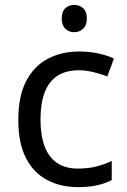

<svg xmlns="http://www.w3.org/2000/svg" viewBox="-20 -757 520 787"><path d="M300 10Q229 10 173.5 -19Q118 -48 86.5 -109Q55 -170 55 -265Q55 -364 88 -426Q121 -488 177.5 -517Q234 -546 306 -546Q347 -546 385 -537.5Q423 -529 447 -517L420 -444Q396 -453 364 -461Q332 -469 304 -469Q250 -469 215 -446Q180 -423 163 -378Q146 -333 146 -266Q146 -202 163 -157Q180 -112 214 -89Q248 -66 299 -66Q343 -66 376.5 -75Q410 -84 438 -97V-19Q411 -5 378.5 2.5Q346 10 300 10ZM285 -737Q305 -737 320.5 -723.5Q336 -710 336 -681Q336 -653 320.5 -639Q305 -625 285 -625Q263 -625 248 -639Q233 -653 233 -681Q233 -710 248 -723.5Q263 -737 285 -737Z"/></svg>

Font: Noto Sans Hebrew
Style: Regular
Weight: 400
Designer: Monotype Design Team
Foundry: Monotype Imaging Inc.
Version: Version 2.003